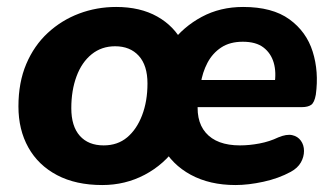

<svg xmlns="http://www.w3.org/2000/svg" viewBox="-20 -521 958 552"><path d="M274 11Q198 11 144 -17.5Q90 -46 61.5 -97Q33 -148 33 -215Q33 -284 55.5 -337Q78 -390 117.5 -426.5Q157 -463 207.5 -482Q258 -501 314 -501Q383 -501 432 -473.5Q481 -446 506 -397H472Q507 -444 560 -472.5Q613 -501 679 -501Q763 -501 812 -465.5Q861 -430 879 -372.5Q897 -315 888 -249Q884 -226 874.5 -219.5Q865 -213 848 -213H524L535 -291H785L769 -277Q775 -313 767 -340.5Q759 -368 737.5 -384.5Q716 -401 678 -401Q641 -401 616 -384.5Q591 -368 576.5 -340.5Q562 -313 557 -280L551 -243Q540 -176 571.5 -139.5Q603 -103 670 -103Q697 -103 726 -108.5Q755 -114 780 -126Q804 -136 820 -132.5Q836 -129 845 -116.5Q854 -104 854 -87Q854 -70 845 -54Q836 -38 816 -27Q781 -8 737.5 1.5Q694 11 657 11Q583 11 528.5 -18.5Q474 -48 446 -101H489Q452 -48 396 -18.5Q340 11 274 11ZM278 -103Q318 -103 345.5 -126Q373 -149 388.5 -189.5Q404 -230 404 -281Q404 -333 379 -360.5Q354 -388 311 -388Q272 -388 243.5 -365Q215 -342 200 -301.5Q185 -261 185 -210Q185 -158 209.5 -130.5Q234 -103 278 -103Z"/></svg>

Font: Nunito ExtraLight ExtraBold
Style: Italic
Weight: 800
Italic angle: -9°
Version: Version 3.602